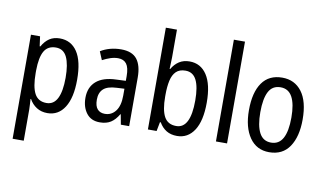

<svg xmlns="http://www.w3.org/2000/svg" viewBox="-93 -966 2380 1412"><g transform="rotate(10 1096.5 -260.0)"><path d="M286 -547Q370 -547 416.5 -477.5Q463 -408 463 -269Q463 -135 417 -62.5Q371 10 289 10Q243 10 208.5 -12Q174 -34 154 -71H150Q151 -51 152.5 -30.5Q154 -10 154 6V240H71V-537H139L149 -464H154Q177 -505 209 -526Q241 -547 286 -547ZM269 -476Q209 -476 182 -429.5Q155 -383 154 -285V-266Q154 -162 181 -112Q208 -62 270 -62Q324 -62 350.5 -115Q377 -168 377 -269Q377 -369 351.5 -422.5Q326 -476 269 -476Z M744 -546Q826 -546 862.5 -499.5Q899 -453 899 -363V0H837L823 -75H820Q795 -32 762.5 -11Q730 10 680 10Q615 10 580.5 -35.5Q546 -81 546 -150Q546 -229 597 -273.5Q648 -318 747 -321L817 -324V-359Q817 -422 796 -450Q775 -478 733 -478Q705 -478 676 -468.5Q647 -459 617 -443L591 -505Q623 -525 662 -535.5Q701 -546 744 -546ZM760 -262Q691 -259 661 -231Q631 -203 631 -151Q631 -103 651 -80.5Q671 -58 706 -58Q756 -58 786.5 -98Q817 -138 817 -213V-265Z M1122 -553Q1122 -531 1120.5 -508.5Q1119 -486 1119 -466H1123Q1145 -504 1177.5 -525Q1210 -546 1255 -546Q1338 -546 1384.5 -475.5Q1431 -405 1431 -269Q1431 -133 1384.5 -61.5Q1338 10 1257 10Q1211 10 1178 -10Q1145 -30 1123 -68H1117L1104 0H1039V-760H1122ZM1237 -474Q1192 -474 1167 -449.5Q1142 -425 1132 -380Q1122 -335 1122 -275V-260Q1122 -160 1149 -110.5Q1176 -61 1239 -61Q1345 -61 1345 -270Q1345 -371 1319 -422.5Q1293 -474 1237 -474Z M1630 0H1547V-760H1630Z M2147 -269Q2147 -141 2096 -65.5Q2045 10 1945 10Q1851 10 1798.5 -65.5Q1746 -141 1746 -269Q1746 -402 1797 -474.5Q1848 -547 1947 -547Q2040 -547 2093.5 -476Q2147 -405 2147 -269ZM1831 -269Q1831 -169 1859 -115.5Q1887 -62 1947 -62Q2006 -62 2034.5 -114.5Q2063 -167 2063 -269Q2063 -370 2034.5 -422.5Q2006 -475 1947 -475Q1886 -475 1858.5 -422.5Q1831 -370 1831 -269Z"/></g></svg>

Font: Noto Sans Hebrew Condensed
Style: Regular
Weight: 400
Width: 3
Designer: Monotype Design Team
Foundry: Monotype Imaging Inc.
Version: Version 2.004; ttfautohint (v1.8.4.7-5d5b)